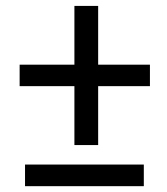

<svg xmlns="http://www.w3.org/2000/svg" viewBox="-20 -639 574 659"><path d="M316.9 -417H494.6V-343.3H316.9V-141.1H235.4V-343.3H47.4V-417H235.4V-618.7H316.9ZM473.6 0H65.9V-74.2H473.6Z"/></svg>

Font: Vazir FD
Style: Regular-FD
Weight: 400
Designer: Saber Rastikerdar
Foundry: Saber Rastikerdar
Version: Version 30.0.0